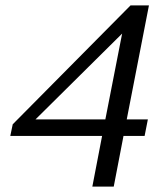

<svg xmlns="http://www.w3.org/2000/svg" viewBox="-20 -689 622 709"><path d="M18 -187H357L321 0H400L436 -187H514L526 -248H448L530 -669H462L27 -230ZM111 -248 431 -565 369 -248Z"/></svg>

Font: KpSans
Style: Italic
Weight: 400
Italic angle: -11°
Version: Version 0.66